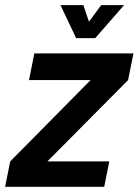

<svg xmlns="http://www.w3.org/2000/svg" viewBox="-50 -718 539 738"><path d="M82 -512.7H462.9L442.4 -410.2L132.3 -97.7H370.1L350.6 0H-30.3L-10.7 -97.7L298.3 -410.2H61.5ZM182.6 -698.2H270.5L292 -634.8L338.9 -698.2H426.8L315.9 -571.3H242.7Z"/></svg>

Font: Sansation
Style: Bold Italic
Weight: 700
Designer: Bernd Montag
Version: Version 1.301